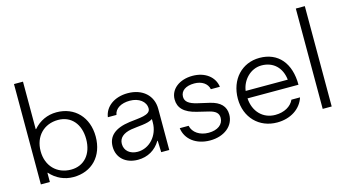

<svg xmlns="http://www.w3.org/2000/svg" viewBox="-84 -1074 2524 1401"><g transform="rotate(-15 1178.5 -374.0)"><path d="M325 -479C257 -479 196 -451 151 -399H148V-758H80V0H148V-69H151C196 -18 257 10 325 10C464 10 557 -87 557 -234C557 -380 463 -479 325 -479ZM322 -47C215 -47 141 -123 141 -234C141 -346 215 -422 322 -422C421 -422 485 -348 485 -234C485 -121 421 -47 322 -47Z M863 -479C763 -479 690 -425 679 -347H744C751 -394 799 -422 864 -422C933 -422 983 -384 983 -332C983 -281 897 -282 823 -272C712 -257 657 -210 657 -130C657 -46 719 10 812 10C886 10 946 -25 983 -87H986L989 0H1050V-311C1050 -412 975 -479 863 -479ZM825 -47C767 -47 727 -81 727 -132C727 -177 760 -206 821 -217C871 -226 949 -225 986 -251V-225C986 -126 914 -47 825 -47Z M1357 10C1464 10 1540 -51 1540 -137C1540 -198 1503 -238 1425 -256L1338 -276C1272 -291 1247 -314 1247 -349C1247 -394 1287 -422 1351 -422C1408 -422 1449 -394 1458 -350H1526C1516 -427 1447 -479 1353 -479C1254 -479 1183 -424 1183 -346C1183 -282 1224 -239 1317 -217L1404 -196C1452 -184 1473 -165 1473 -130C1473 -80 1429 -47 1361 -47C1294 -47 1243 -82 1232 -134H1165C1176 -48 1252 10 1357 10Z M1865 -47C1771 -47 1705 -116 1699 -216H2084C2084 -380 1999 -479 1859 -479C1725 -479 1630 -376 1630 -231C1630 -90 1727 10 1864 10C1965 10 2045 -42 2071 -124H2006C1985 -77 1932 -47 1865 -47ZM1859 -422C1948 -422 2008 -364 2018 -272H1700C1710 -351 1775 -422 1859 -422Z M2277 0V-758H2209V0Z"/></g></svg>

Font: UULA Sans
Style: Regular
Weight: 400
Designer: Mohamed Gaber, Laura Garcia Mut
Foundry: Kief Type Foundry
Version: Version 3.006;hotconv 1.0.109;makeotfexe 2.5.65596